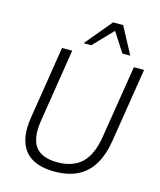

<svg xmlns="http://www.w3.org/2000/svg" viewBox="-134 -1024 942 1128"><g transform="rotate(15 337.0 -460.0)"><path d="M305 8Q242 8 197 -9Q152 -26 124.5 -60.5Q97 -95 88.5 -146Q80 -197 91 -264L161 -705H223L153 -264Q135 -153 173.5 -101Q212 -49 307 -49Q402 -49 455.5 -100Q509 -151 527 -262L598 -705H660L589 -259Q575 -169 539.5 -109.5Q504 -50 445.5 -21Q387 8 305 8ZM276 -765 412 -928H473L560 -765H512L436 -883L323 -765Z"/></g></svg>

Font: Nunito Sans 10pt SemiCondensed Light
Style: Italic
Weight: 300
Width: 4
Italic angle: -9°
Designer: Vernon Adams
Foundry: Vernon Adams
Version: Version 3.101;gftools[0.9.27]